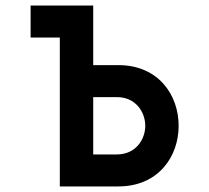

<svg xmlns="http://www.w3.org/2000/svg" viewBox="-20 -670 752 690"><path d="M90 -535H195V0H405C550 0 622 -108 622 -218C622 -328 550 -436 405 -436H315V-650H90ZM315 -115V-321H400C468 -321 502 -267 502 -218C502 -169 468 -115 400 -115Z"/></svg>

Font: Grotesk 03
Style: Bold
Weight: 500
Designer: Frank Adebiaye, contributions by Jérémy Landes, Ariel Martín Pérez
Foundry: Velvetyne Type Foundry
Version: Version 3.000;Glyphs 3.1.2 (3150)